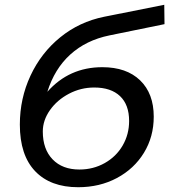

<svg xmlns="http://www.w3.org/2000/svg" viewBox="-20 -774 708 803"><path d="M623 -286Q623 -202 582 -135Q541 -68 469 -29.5Q397 9 307 9Q191 9 127 -58Q63 -125 63 -253Q63 -362 107.5 -457.5Q152 -553 232 -618Q312 -683 416 -704L667 -754L668 -673L438 -626Q340 -606 274 -546Q208 -486 178 -390Q269 -493 408 -493Q509 -493 566 -438Q623 -383 623 -286ZM520 -268Q520 -336 482 -372Q444 -408 374 -408Q318 -408 268.5 -382Q219 -356 189 -313.5Q159 -271 159 -224Q159 -150 200 -107.5Q241 -65 312 -65Q370 -65 418 -92Q466 -119 493 -165.5Q520 -212 520 -268Z"/></svg>

Font: Montserrat Alternates Medium
Style: Italic
Weight: 500
Italic angle: -11.3°
Designer: Julieta Ulanovsky
Foundry: Julieta Ulanovsky
Version: Version 7.200